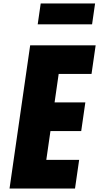

<svg xmlns="http://www.w3.org/2000/svg" viewBox="-20 -1086 571 1106"><path d="M214.5 -1066 197.2 -946H510.4L527.7 -1066ZM531 -825H153.8L34.9 0H412.1L435.9 -165H246.7L270.6 -331H447.8L471.6 -496H294.4L318 -660H507.2Z"/></svg>

Font: Blink
Style: Obl
Weight: 400
Designer: Mew Too
Foundry: Cannot Into Space Fonts
Version: Version 001.000